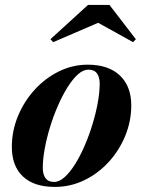

<svg xmlns="http://www.w3.org/2000/svg" viewBox="-20 -724 566 754"><path d="M195 10Q113.5 10 70 -31Q26.5 -72 26.5 -147Q26.5 -210 50.5 -268Q74.5 -326 116 -371.5Q157.5 -417 211.2 -443.5Q265 -470 324.5 -470Q406 -470 450.8 -427.5Q495.5 -385 495.5 -310Q495.5 -248.5 472 -191Q448.5 -133.5 407.2 -88.2Q366 -43 311.5 -16.5Q257 10 195 10ZM192.5 -9.5Q213 -9.5 234 -28.5Q255 -47.5 275 -79.5Q295 -111.5 312.5 -152Q330 -192.5 343.2 -236Q356.5 -279.5 364 -320.8Q371.5 -362 371.5 -395.5Q371.5 -421 360.8 -435.8Q350 -450.5 327 -450.5Q306.5 -450.5 285.5 -431.5Q264.5 -412.5 244.5 -380.2Q224.5 -348 207 -307.8Q189.5 -267.5 176.2 -224Q163 -180.5 155.5 -139.2Q148 -98 148 -64.5Q148 -39 158.8 -24.2Q169.5 -9.5 192.5 -9.5ZM189 -558.5 178 -570 325.5 -704.5H410L513.5 -570L502.5 -558.5L365.5 -634.5Z"/></svg>

Font: Bodoni Moda
Style: Bold Italic
Weight: 700
Italic angle: -13°
Version: Version 2.004